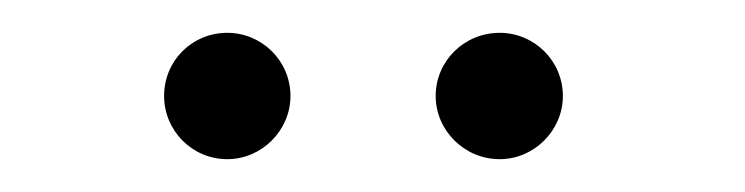

<svg xmlns="http://www.w3.org/2000/svg" viewBox="-20 -701 454 117"><path d="M118.5 -604C139.5 -604 157 -621.5 157 -642.5C157 -664 139.5 -681 118.5 -681C97 -681 80 -664 80 -642.5C80 -621.5 97 -604 118.5 -604ZM284.5 -604C305.5 -604 323 -621.5 323 -642.5C323 -664 305.5 -681 284.5 -681C263 -681 245.5 -664 245.5 -642.5C245.5 -621.5 263 -604 284.5 -604Z"/></svg>

Font: Anybody Medium
Style: Regular
Weight: 500
Designer: Tyler Finck
Foundry: Etcetera Type Company
Version: Version 1.110